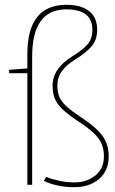

<svg xmlns="http://www.w3.org/2000/svg" viewBox="-20 -770 479 800"><path d="M94 0V-465H18V-479L94 -485V-545Q94 -750 257 -750Q318 -750 351.5 -723.5Q385 -697 385 -646Q385 -605 362 -577.5Q339 -550 293 -522Q256 -499 237.5 -473Q219 -447 219 -413Q219 -386 227.5 -366Q236 -346 258 -326Q280 -306 320 -280Q383 -238 408 -202.5Q433 -167 433 -119Q433 -58 392.5 -24Q352 10 290 10Q219 10 163 -16L172 -33Q197 -23 228 -16.5Q259 -10 290 -10Q342 -10 377.5 -39Q413 -68 413 -119Q413 -148 403.5 -170.5Q394 -193 370.5 -215.5Q347 -238 305 -265Q263 -293 240 -315Q217 -337 208 -360Q199 -383 199 -413Q199 -484 281 -535Q326 -563 345.5 -586Q365 -609 365 -646Q365 -731 256 -731Q114 -731 114 -534V0Z"/></svg>

Font: Georama SemiCondensed Thin
Style: Regular
Weight: 100
Width: 4
Designer: Jean-Baptiste Levee
Foundry: Production Type
Version: Version 1.000